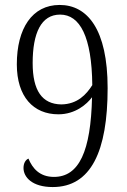

<svg xmlns="http://www.w3.org/2000/svg" viewBox="-20 -744 512 776"><path d="M193 12C348 12 415 -133 415 -388C415 -626 333 -724 221 -724C110 -724 48 -629 48 -484C48 -353 115 -282 216 -282C285 -282 331 -323 352 -351C347 -133 300 -29 198 -29C140 -29 111 -64 95 -103C83 -98 75 -84 75 -65C75 -28 110 12 193 12ZM228 -322C150 -323 112 -378 112 -489C112 -610 146 -685 223 -685C303 -685 351 -596 353 -400C329 -362 293 -323 228 -322Z"/></svg>

Font: Noto Serif Thai Condensed Light
Style: Regular
Weight: 300
Width: 3
Designer: Monotype Design Team
Foundry: Monotype Imaging Inc.
Version: Version 2.002